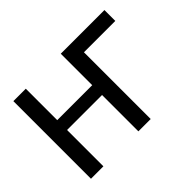

<svg xmlns="http://www.w3.org/2000/svg" viewBox="-141 -1006 1281 1281"><g transform="rotate(-45 500.0 -365.0)"><path d="M649.4 -628.9V1H533.2V-341.8H203.1V1H85.9V-731.4H203.1V-434.6H533.2V-731.4H945.3V-628.9Z"/></g></svg>

Font: Gen Shin Gothic Monospace Medium
Style: Regular
Weight: 500
Designer: [Source Han Sans]
Ryoko NISHIZUKA  (kana & ideographs); Paul D. Hunt (Latin, Greek & Cyrillic); Wenlong ZHANG  (bopomofo
Version: Version 1.002.20150607